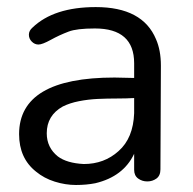

<svg xmlns="http://www.w3.org/2000/svg" viewBox="-20 -515 549 545"><path d="M305.1 -294.9 360.8 -293.7V-335.4Q360.8 -434.2 249.4 -434.2Q197.5 -434.2 174.7 -425.3Q148.1 -415.2 124.1 -401.9Q100 -388.6 89.2 -388.6Q78.5 -388.6 70.3 -396.8Q62 -405.1 62 -416.5Q62 -427.8 72.2 -436.7Q132.9 -494.9 251.9 -494.9Q384.8 -494.9 422.8 -403.8Q436.7 -372.2 436.7 -329.1L435.4 -34.2Q435.4 -16.5 424.1 -8.2Q412.7 0 398.1 0Q383.5 0 372.2 -8.2Q360.8 -16.5 360.8 -32.9V-78.5Q330.4 -13.9 250.6 5.1Q225.3 10.1 195.6 10.1Q165.8 10.1 135.4 0.6Q105.1 -8.9 82.3 -27.8Q34.2 -65.8 34.2 -134.2Q34.2 -294.9 305.1 -294.9ZM360.8 -236.7Q339.2 -235.4 312 -235.4Q284.8 -235.4 257.6 -234.2Q230.4 -232.9 204.4 -227.8Q178.5 -222.8 158.2 -212.7Q112.7 -187.3 112.7 -136.7Q112.7 -96.2 144.3 -70.9Q169.6 -51.9 217.7 -49.4Q275.9 -49.4 316.5 -86.1Q358.2 -122.8 360.8 -193.7Z"/></svg>

Font: Mandali
Style: Regular
Weight: 400
Designer: Purushoth Kumar Guthula
Foundry: Silikandhra, Hyderabad
Version: Version 1.0.5; ttfautohint (v1.2.25-373a) -l 7 -r 28 -G 50 -